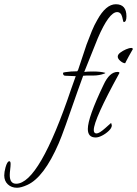

<svg xmlns="http://www.w3.org/2000/svg" viewBox="-246 -642 646 905"><path d="M-166 243Q-192 243 -209 227Q-226 211 -226 185Q-226 169 -220 147Q-212 118 -202 118Q-196 118 -196 131Q-196 135 -196.5 142Q-197 149 -198 157Q-199 165 -199.5 171.5Q-200 178 -200 183Q-200 224 -170 224Q-61 224 90 -224L111 -283L62 -285Q51 -285 51 -298Q51 -302 89 -305L118 -306Q120 -310 122 -312L162 -432Q175 -467 187 -496Q199 -525 212 -547Q253 -622 300 -622Q350 -622 350 -565Q350 -538 337 -538Q335 -538 330 -562Q324 -585 306 -585Q268 -585 215 -462L154 -310L151 -303Q158 -304 168.5 -304.5Q179 -305 193 -305Q228 -305 249 -299L251 -298L246 -295Q221 -286 195 -286Q175 -286 163 -286Q151 -286 146 -285L120 -213Q86 -115 64 -53.5Q42 8 31 33Q-39 195 -118 230Q-147 243 -166 243ZM344 -344Q334 -344 321.5 -354.5Q309 -365 309 -375Q309 -385 321 -394Q333 -403 348 -409.5Q363 -416 373 -416Q380 -416 380 -410Q380 -410 374.5 -400.5Q369 -391 361.5 -377.5Q354 -364 349 -354Q344 -344 344 -344ZM205 6Q168 6 168 -34Q168 -88 242 -242Q270 -303 308 -303Q317 -303 317 -298Q196 -78 196 -29Q196 -13 209 -13Q222 -13 250 -38L277 -62Q279 -62 281 -51Q281 -39 267 -25.5Q253 -12 235.5 -3Q218 6 205 6Z"/></svg>

Font: Petemoss
Style: Regular
Weight: 400
Designer: Robert E. Leuschke
Foundry: Robert E. Leuschke
Version: Version 1.010; ttfautohint (v1.8.3)